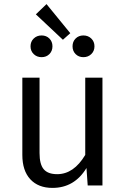

<svg xmlns="http://www.w3.org/2000/svg" viewBox="-20 -905 615 937"><path d="M207 -885 323 -743 287 -711 155 -835ZM144.5 -717Q160 -732 183 -732Q206 -732 221 -717Q236 -702 236 -679Q236 -656 221 -641Q206 -626 183 -626Q160 -626 144.5 -641Q129 -656 129 -679Q129 -702 144.5 -717ZM349 -717Q364 -732 387 -732Q410 -732 425.5 -717Q441 -702 441 -679Q441 -656 425.5 -641Q410 -626 387 -626Q364 -626 349 -641Q334 -656 334 -679Q334 -702 349 -717ZM480 -526V0H408L402 -85Q343 12 236 12Q167 12 128 -30Q89 -72 89 -149V-526H173V-158Q173 -103 193.5 -79Q214 -55 259 -55Q340 -55 396 -149V-526Z"/></svg>

Font: FiraGO Book
Style: Regular
Weight: 350
Designer: bBox Type
Foundry: bBox Type GmbH
Version: Version 1.001;PS 001.001;hotconv 1.0.88;makeotf.lib2.5.64775